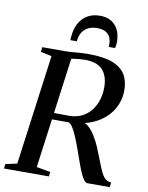

<svg xmlns="http://www.w3.org/2000/svg" viewBox="-112 -1058 874 1131"><g transform="rotate(10 325.5 -492.0)"><path d="M-8 0 -5 -27 64 -42 152.5 -700.5 86.5 -714.5 90 -743H220Q245.5 -743 268.5 -745Q291.5 -747 315.2 -748.8Q339 -750.5 366.5 -750.5Q454.5 -750.5 508 -730.5Q561.5 -710.5 585.8 -671.8Q610 -633 610 -577Q610 -517.5 582 -467Q554 -416.5 500.5 -382.5Q447 -348.5 370 -338L386.5 -351.5Q413 -352.5 435.5 -332.8Q458 -313 476.2 -283.2Q494.5 -253.5 508 -222.2Q521.5 -191 530 -167.5Q544 -132 554.5 -106Q565 -80 575 -63Q585 -46 597.5 -37.8Q610 -29.5 628 -28.5L624.5 0H491Q481.5 0 471.2 -12.2Q461 -24.5 450.2 -48Q439.5 -71.5 428 -103.5Q413 -145 399 -184.8Q385 -224.5 371.2 -257.2Q357.5 -290 344.2 -310.5Q331 -331 318 -334.5Q312.5 -334.5 298.8 -334.2Q285 -334 268.2 -334Q251.5 -334 235.5 -334.2Q219.5 -334.5 209 -334.5L215.5 -374Q224.5 -373.5 239.5 -373.2Q254.5 -373 271.2 -372.8Q288 -372.5 301.8 -372.5Q315.5 -372.5 322 -372.5Q363.5 -374 395.5 -391Q427.5 -408 448.8 -436.5Q470 -465 480.5 -500.8Q491 -536.5 490.5 -575.5Q490 -640.5 457 -677Q424 -713.5 350.5 -713.5Q339 -713.5 320.2 -712Q301.5 -710.5 283 -707.8Q264.5 -705 253.5 -701L272.5 -726L180.5 -42L263.5 -27L260.5 0ZM393 -984.5Q428 -984.5 452 -972.8Q476 -961 490.5 -941.8Q505 -922.5 511.5 -898.8Q518 -875 518 -850.5Q518 -838.5 516.5 -829.5Q515 -820.5 513 -812.5H475Q475.5 -816 475.8 -820.5Q476 -825 475.5 -833.5Q475 -853.5 466.8 -871Q458.5 -888.5 439.8 -899.2Q421 -910 388.5 -910Q354 -910 331.2 -896.2Q308.5 -882.5 297 -860.2Q285.5 -838 284.5 -812.5H246Q246 -818 246.2 -822.5Q246.5 -827 247 -834Q249.5 -875.5 266.8 -909.8Q284 -944 315.8 -964.2Q347.5 -984.5 393 -984.5Z"/></g></svg>

Font: Merriweather 96pt Medium
Style: Italic
Weight: 500
Italic angle: -7.8°
Version: Version 2.101